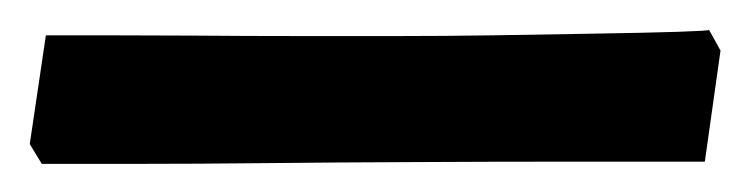

<svg xmlns="http://www.w3.org/2000/svg" viewBox="-29 66 511 131"><path d="M-0.5 177.8 -8.7 164.3 2.3 90.1Q15.8 90.1 43 90.1Q70.2 90.1 104.6 90.3Q138.9 90.6 175.2 90.6Q211.5 90.6 243.1 90.6Q273.5 90.6 307.4 90.1Q341.2 89.5 373.3 89Q412.5 88.4 433.7 87.7Q454.8 87 454.8 86.4L462.6 100.5L451.9 176.3Q405.3 176.3 354.2 176.3Q303.1 176.3 251.5 176.6Q199.9 176.8 152.5 177.3Q105 177.8 65.5 177.8Q26 177.8 -0.5 177.8Z"/></svg>

Font: Alegreya
Style: Regular
Weight: 400
Designer: Juan Pablo del Peral
Foundry: Huerta Tipografica
Version: Version 2.009